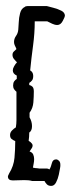

<svg xmlns="http://www.w3.org/2000/svg" viewBox="-20 -573 247 630"><path d="M148 37Q139 37 134 32Q129 27 126 21H86Q79 19 72.5 18.5Q66 18 59 18Q49 18 40 18.5Q31 19 22 19Q6 19 6 6Q6 4 7.5 1.5Q9 -1 10 -4Q25 -28 27.5 -55Q30 -82 30 -110Q23 -113 18 -117Q13 -121 13 -130Q13 -138 19 -144.5Q25 -151 32 -155Q33 -161 33.5 -167Q34 -173 34 -179V-272Q30 -275 26.5 -280Q23 -285 23 -292Q23 -301 26.5 -306Q30 -311 35 -314V-325Q22 -331 22 -342Q22 -348 26 -355Q28 -358 30 -361.5Q32 -365 35 -367V-370L33 -371Q29 -375 25 -380.5Q21 -386 21 -393Q21 -400 25.5 -404Q30 -408 34 -412L31 -419L29 -423Q26 -429 26 -435Q26 -446 32.5 -455Q39 -464 40 -476Q41 -484 41.5 -499.5Q42 -515 46 -530Q50 -545 61 -550Q64 -553 70 -553H134Q141 -551 155 -547.5Q169 -544 181 -538Q193 -532 193 -521Q193 -518 186 -504.5Q179 -491 168 -491Q160 -491 151.5 -495Q143 -499 135 -503H94Q94 -464 88.5 -423.5Q83 -383 79 -342Q83 -340 86 -335.5Q89 -331 89 -324Q89 -314 85 -309Q81 -304 76 -301V-294Q82 -293 86.5 -288.5Q91 -284 91 -273Q91 -256 89.5 -237Q88 -218 77 -203V-188Q85 -174 85 -159Q85 -144 76 -138Q76 -131 75.5 -124.5Q75 -118 74 -111Q81 -107 85 -101.5Q89 -96 85 -88L77 -76Q86 -73 89 -66Q92 -59 92 -51Q92 -44 90.5 -36.5Q89 -29 88 -23Q96 -21 102 -21Q106 -20 109.5 -20Q113 -20 115 -20H133Q136 -20 138.5 -19Q141 -18 142 -17Q145 -21 147 -27Q149 -33 150 -37Q153 -50 164 -50Q169 -50 173.5 -45.5Q178 -41 178 -33V-28L177 -21Q176 -14 173 0Q170 14 164 25.5Q158 37 148 37Z"/></svg>

Font: RU Serius
Style: Regular
Weight: 400
Designer: Robert E. Leuschke
Foundry: Robert E. Leuschke
Version: Version 1.011; ttfautohint (v1.8.3)